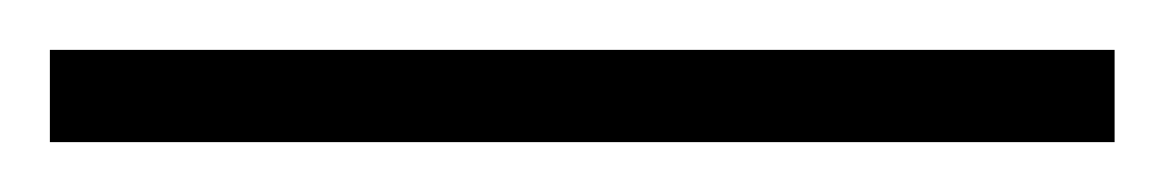

<svg xmlns="http://www.w3.org/2000/svg" viewBox="-24 63 467 77"><path d="M-4 120V83H423V120Z"/></svg>

Font: Noto Serif Khmer SemiCondensed Thin
Style: Regular
Weight: 250
Width: 4
Designer: Danh Hong and the Monotype Design Team
Foundry: Monotype Imaging Inc.
Version: Version 2.004